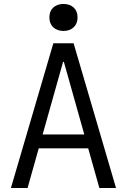

<svg xmlns="http://www.w3.org/2000/svg" viewBox="-20 -948 640 968"><path d="M35 0 249 -730H351L565 0H481L302 -636H298L119 0ZM143 -200V-270H457V-200ZM300 -792Q268 -792 248.5 -810.5Q229 -829 229 -860Q229 -892 248.5 -910Q268 -928 300 -928Q332 -928 351.5 -910Q371 -892 371 -860Q371 -829 351.5 -810.5Q332 -792 300 -792Z"/></svg>

Font: M PLUS Code Latin Expanded
Style: Regular
Weight: 400
Width: 7
Designer: Coji Morishita
Foundry: UNDERFOREST DESIGN
Version: Version 1.002; ttfautohint (v1.8.3)